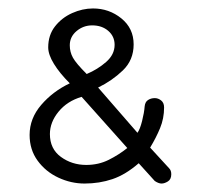

<svg xmlns="http://www.w3.org/2000/svg" viewBox="-20 -424 470 454"><path d="M362 10Q355 10 346 4L308 -38Q277 -11 246 -0.5Q215 10 180 10Q148 10 118 -4Q88 -18 69 -44Q50 -70 50 -105Q50 -144 77.5 -176Q105 -208 145 -227Q121 -251 107.5 -273Q94 -295 94 -312Q94 -341 110 -361.5Q126 -382 150.5 -393Q175 -404 200 -404Q238 -404 267 -380.5Q296 -357 296 -319Q296 -282 270.5 -257.5Q245 -233 212 -217L305 -110Q311 -118 316 -138Q321 -158 322 -172Q323 -183 330 -187.5Q337 -192 346 -192Q354 -192 361 -186.5Q368 -181 368 -170Q368 -144 358.5 -121Q349 -98 335 -75L380 -26Q385 -21 385 -12Q385 0 377 5Q369 10 362 10ZM184 -34Q213 -34 237 -46Q261 -58 281 -74L173 -195Q139 -185 118.5 -160Q98 -135 98 -107Q98 -72 124 -53Q150 -34 184 -34ZM185 -249Q211 -260 231 -277.5Q251 -295 251 -318Q251 -338 236 -351Q221 -364 198 -364Q177 -364 161 -350.5Q145 -337 145 -317Q145 -301 152.5 -287.5Q160 -274 185 -249Z"/></svg>

Font: Dongle Light
Style: Regular
Weight: 300
Designer: Yanghee Ryu
Foundry: Yanghee Ryu
Version: Version 2.000